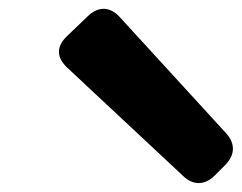

<svg xmlns="http://www.w3.org/2000/svg" viewBox="-20 -718 542 430"><path d="M486 -420 248 -680C226 -704 200 -704 177 -682L130 -637C106 -614 106 -590 130 -567L390 -324C413 -302 439 -303 461 -325L485 -349C507 -372 507 -397 486 -420Z"/></svg>

Font: コーポレート・ロゴ（ラウンド）ver3 Bold
Style: Regular
Weight: 700
Designer: [KANA_main] LOGOTYPE.JP [Source Han Sans] Ryoko NISHIZUKA 西塚涼子 (kana, bopomofo & ideographs); Paul D. Hunt (Latin, Greek
Version: Version 12.001;FEAKit 1.0